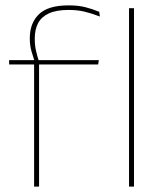

<svg xmlns="http://www.w3.org/2000/svg" viewBox="-20 -695 603 715"><path d="M235.5 -675Q271.5 -675 298 -668.2Q324.5 -661.5 349.5 -651L352 -633.5Q323.5 -644.5 296.5 -651.2Q269.5 -658 235.5 -658Q190 -658 162.2 -645.2Q134.5 -632.5 122 -609Q109.5 -585.5 109.5 -552V-549Q109.5 -525 114.5 -504.2Q119.5 -483.5 125 -466.5L108.5 -464V-467.5Q103.5 -482.5 97.2 -504.2Q91 -526 91 -550.5V-553Q91 -609 125 -642Q159 -675 235.5 -675ZM125.5 0H107V-460H125.5ZM345.5 -455H14V-471H114H120H348ZM479 0H460.5V-664.5H479Z"/></svg>

Font: Anek Devanagari Thin
Style: Regular
Weight: 250
Designer: Kailash Malviya (Devanagari) & Yesha Goshar (Latin)
Foundry: Ek Type
Version: Version 1.003